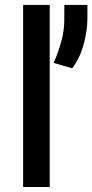

<svg xmlns="http://www.w3.org/2000/svg" viewBox="-20 -747 369 767"><path d="M178.6 -727.3V0H72.4V-727.3ZM329.2 -727.3V-672.9Q328.8 -622.2 313.9 -568.4Q299 -514.6 268.5 -474.1L194.2 -495.7Q212 -535.5 224.4 -579.7Q236.9 -623.9 236.9 -669V-727.3Z"/></svg>

Font: Inter UI Medium
Style: Regular
Weight: 500
Designer: Rasmus Andersson
Foundry: rsms
Version: 3.2;8d6f07862